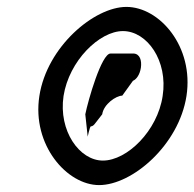

<svg xmlns="http://www.w3.org/2000/svg" viewBox="-20 -732 563 556"><path d="M94 -454C72 -312 174 -196 267 -196C363 -196 498 -312 520 -454C542 -597 442 -712 346 -712C253 -712 116 -597 94 -454ZM164 -454C180 -556 268 -642 336 -642C406 -642 467 -556 451 -454C436 -353 348 -267 278 -267C210 -267 149 -353 164 -454ZM227 -401 234 -336C233 -332 240 -366 243 -366C248 -366 252 -370 255 -374L276 -401C280 -430 316 -455 334 -455L365 -498C375 -502 385 -516 388 -536C391 -557 385 -576 367 -577H300C274 -577 235 -441 227 -401Z"/></svg>

Font: Ampere
Style: SCSuCndIta
Weight: 400
Version: Version 1